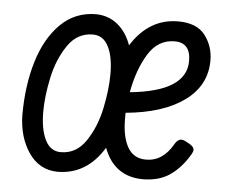

<svg xmlns="http://www.w3.org/2000/svg" viewBox="-41 -497 650 552"><g transform="rotate(5 284.5 -220.5)"><path d="M528 -87Q528 -82 524 -75Q501 -35 469 -12.5Q437 10 389 10Q307 9 277 -71Q228 10 143 10Q91 9 60.5 -35.5Q30 -80 29 -144Q29 -229 50 -298.5Q71 -368 113 -409.5Q155 -451 216 -451Q252 -450 278 -428.5Q304 -407 317 -370Q368 -451 452 -451Q506 -451 530 -419.5Q554 -388 554 -347Q554 -275 493 -230.5Q432 -186 324 -176V-158Q324 -107 341 -77Q358 -47 394 -47Q443 -47 472 -99Q480 -113 491 -113Q496 -113 502 -110L515 -103Q528 -95 528 -87ZM331 -236Q493 -252 493 -340Q493 -393 447 -393Q399 -393 371 -347.5Q343 -302 331 -236ZM271 -283Q271 -333 256 -362.5Q241 -392 211 -392Q166 -392 138.5 -351.5Q111 -311 99.5 -257Q88 -203 88 -158Q88 -108 103 -77.5Q118 -47 148 -47Q193 -47 220.5 -88Q248 -129 259.5 -183.5Q271 -238 271 -283Z"/></g></svg>

Font: Farsan
Style: Regular
Weight: 400
Version: Version 1.001g;PS 1.001;hotconv 1.0.86;makeotf.lib2.5.63406 